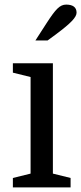

<svg xmlns="http://www.w3.org/2000/svg" viewBox="-20 -815 353 835"><path d="M187 -639 225 -667C288 -714 313 -740 313 -760C313 -784 296 -795 268 -795C240 -795 222 -775 183 -715L134 -639ZM113 -60 36 -41V0H287V-41L210 -60V-540H36V-499L113 -480Z"/></svg>

Font: Domine
Style: Regular
Weight: 400
Designer: Pablo Impallari, Rodrigo Fuenzalida, Brenda Gallo
Foundry: Pablo Impallari, Rodrigo Fuenzalida, Brenda Gallo
Version: Version 2.000